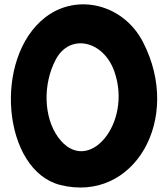

<svg xmlns="http://www.w3.org/2000/svg" viewBox="-20 -908 766 873"><path d="M187 -830C-54 -645 -8 -133 254 -67C589 17 811 -367 630 -717C542 -888 332 -941 187 -830ZM500 -583C584 -345 377 -103 245 -283C178 -374 174 -526 234 -638C297 -757 450 -725 500 -583Z"/></svg>

Font: Hussar Skorodowane
Style: Bold
Weight: 700
Foundry: Cannot Into Space Fonts
Version: Version 0.892